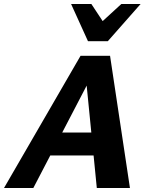

<svg xmlns="http://www.w3.org/2000/svg" viewBox="-44 -936 728 956"><path d="M438 0 381 -576H422L122 0H-24L357 -658H504L603 0ZM123 -162 188 -276H472L504 -162ZM394 -731 440 -806 560 -916H656L493 -731ZM394 -731 310 -916H411L483 -807L493 -731Z"/></svg>

Font: Ysabeau Infant ExtraBold
Style: Italic
Weight: 800
Italic angle: -12°
Designer: Christian Thalmann (Catharsis Fonts)
Version: Version 2.001;gftools[0.9.30]; featfreeze: ss01,ss02,lnum